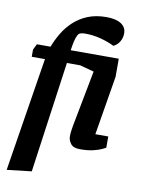

<svg xmlns="http://www.w3.org/2000/svg" viewBox="-97 -781 759 1034"><g transform="rotate(10 282.0 -264.5)"><path d="M13.3 187.2 112.8 -435.9H40.5V-475.3L56.1 -507H130.8Q145.4 -545.6 167.3 -582.4Q189.1 -619.3 221.7 -649.8Q254.3 -680.3 298.3 -698.3Q342.2 -716.3 400.5 -716.3Q452.5 -716.3 480.5 -698Q508.6 -679.8 508.8 -647Q509 -621.8 496.7 -601.1Q484.4 -580.5 463 -570.2Q430.5 -586.7 388.5 -597.8Q346.4 -608.8 303.3 -608.8Q289 -608.8 279.8 -606.3Q270.7 -603.8 265.9 -598Q261.1 -591.7 255.4 -575.9Q249.8 -560.2 245.3 -533.9L241.1 -507H503.9V-407.9L450.3 -84.8H520.9V-23.3Q518.1 -21.5 501.7 -13.5Q485.3 -5.5 455.5 1.9Q425.7 9.3 382.3 9.3Q345.8 9.3 331.5 -9.8Q317.2 -28.8 317.2 -49.4Q317.2 -66.1 319.7 -82.5Q322.2 -98.9 323.9 -109.2L382.5 -415.2L305.9 -435.9H232.8L147.9 171.7Z"/></g></svg>

Font: Faustina Light
Style: Italic
Weight: 300
Italic angle: -8°
Designer: Alfonso Garcia
Foundry: http://www.omnibus-type.com
Version: Version 1.200